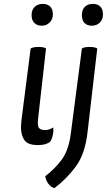

<svg xmlns="http://www.w3.org/2000/svg" viewBox="-20 -727 550 988"><path d="M216.8 -477.5Q211.9 -481.4 202.1 -483.4Q192.4 -485.4 177.7 -485.4Q163.1 -485.4 154.3 -483.4Q144.5 -481.4 137.7 -477.5Q122.1 -355.5 90.8 -111.3Q89.8 -100.6 88.9 -89.8Q87.9 -80.1 87.9 -71.3Q87.9 -30.3 106.4 -4.9Q124 19.5 174.8 19.5Q196.3 19.5 210 15.6Q224.6 11.7 236.3 3.9Q246.1 -6.8 251 -29.3Q254.9 -43.9 254.9 -56.6Q254.9 -64.5 253.9 -71.3Q245.1 -65.4 234.4 -61.5Q224.6 -57.6 210.9 -57.6Q191.4 -57.6 181.6 -67.4Q171.9 -76.2 175.8 -114.3Q189.5 -235.4 216.8 -477.5ZM200.2 -707Q173.8 -707 158.2 -691.4Q142.6 -675.8 142.6 -649.4Q142.6 -622.1 157.2 -608.4Q171.9 -594.7 194.3 -594.7Q219.7 -594.7 235.4 -611.3Q252 -627 252 -653.3Q252 -680.7 237.3 -694.3Q222.7 -707 200.2 -707ZM480.5 -477.5Q474.6 -481.4 464.8 -483.4Q455.1 -485.4 441.4 -485.4Q425.8 -485.4 417 -483.4Q408.2 -481.4 401.4 -477.5Q382.8 -333 344.7 -42Q334 45.9 296.9 95.7Q259.8 144.5 212.9 179.7Q215.8 201.2 228.5 217.8Q241.2 235.4 259.8 241.2Q322.3 194.3 370.1 129.9Q418 65.4 430.7 -48.8Q447.3 -192.4 480.5 -477.5ZM458 -707Q431.6 -707 416 -691.4Q401.4 -675.8 401.4 -649.4Q401.4 -622.1 415 -608.4Q429.7 -594.7 452.1 -594.7Q477.5 -594.7 494.1 -611.3Q509.8 -627 509.8 -653.3Q509.8 -680.7 495.1 -694.3Q480.5 -707 458 -707Z"/></svg>

Font: cl
Style: Italic
Weight: 400
Designer: Mitja Miklavcic
Version: Version 7.504; 2011; Build 1022